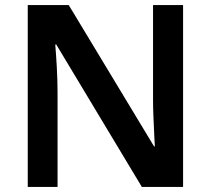

<svg xmlns="http://www.w3.org/2000/svg" viewBox="-20 -734 828 754"><path d="M699 0H537L201 -559H197Q200 -524 203 -471.5Q206 -419 206 -370V0H89V-714H250L585 -159H588Q587 -178 585.5 -209.5Q584 -241 582.5 -276.5Q581 -312 581 -341V-714H699Z"/></svg>

Font: Noto Sans Lao UI SemBd
Style: Regular
Weight: 600
Designer: Monotype Design Team
Foundry: Monotype Imaging Inc.
Version: Version 2.000; ttfautohint (v1.8.4.7-5d5b)